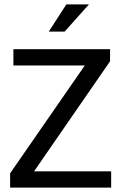

<svg xmlns="http://www.w3.org/2000/svg" viewBox="-20 -854 551 874"><path d="M481 -630V-575L135 -74H486V0H26V-65L366 -556H41V-630ZM274 -710H202L282 -834H385Z"/></svg>

Font: Mukta Mahee
Style: Regular
Weight: 400
Designer: Shuchita Grover, Noopur Datye, Girish Dalvi, Yashodeep Gholap
Foundry: Ek Type
Version: Version 2.538;PS 1.000;hotconv 16.6.51;makeotf.lib2.5.65220;